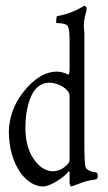

<svg xmlns="http://www.w3.org/2000/svg" viewBox="-20 -684 383 679"><path d="M276.4 -589.4 278.3 -568.4V-178.7Q278.3 -103.5 283.2 -91.3Q291.5 -77.1 321.3 -74.2Q324.2 -72.8 325.7 -64Q327.1 -50.3 315.4 -48.8Q288.6 -45.4 271.5 -38.8Q254.4 -32.2 252.4 -31.7L231.4 -24.4Q226.1 -28.3 226.1 -40V-74.2Q224.1 -78.1 222.7 -78.1Q211.9 -62.5 181.6 -43.7Q151.4 -24.9 131.8 -24.4Q88.4 -25.9 53.7 -71.3Q12.2 -129.9 11.2 -218.8Q13.2 -293.9 60.1 -355.5Q118.2 -430.7 181.6 -430.7Q202.1 -430.2 221.7 -419.9Q226.1 -423.8 226.1 -439.9V-538.6Q226.1 -579.6 220.2 -590.8Q214.4 -602.1 179.7 -602.5Q177.7 -604.5 178.7 -611.1Q179.7 -617.7 179.7 -620.6Q179.7 -623.5 181.6 -627Q229 -634.3 278.3 -663.6Q286.6 -661.1 286.1 -654.3V-647.9L279.8 -623.5Q276.4 -607.9 276.4 -589.4ZM152.8 -391.6Q111.8 -390.1 90.8 -345.2Q70.3 -300.3 69.8 -233.4Q69.8 -164.6 98.6 -122.6Q126.5 -80.6 165.5 -78.1Q190.4 -78.6 208 -93Q225.6 -107.4 226.1 -116.2V-346.2Q224.6 -362.8 202.6 -377Q179.7 -391.1 152.8 -391.6Z"/></svg>

Font: AMoshref-Thulth
Style: Regular
Weight: 400
Designer: Ali Moshref
Foundry: Ali Moshref
Version: Version 0.1